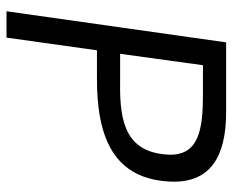

<svg xmlns="http://www.w3.org/2000/svg" viewBox="-84 -648 732 605"><g transform="rotate(90 282.5 -346.0)"><path d="M242 -358H150L186 -619H278C388 -619 468 -606 468 -516C464 -379 370 -356 242 -358ZM553 -527C553 -644 472 -692 334 -692H114L16 0H99L139 -285H224C410 -284 550 -335 553 -527Z"/></g></svg>

Font: Cantarell
Style: Oblique
Weight: 400
Italic angle: -8°
Designer: Dave Crossland
Version: Version 0.024